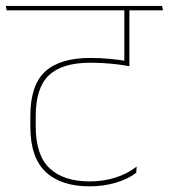

<svg xmlns="http://www.w3.org/2000/svg" viewBox="-33 -646 581 661"><path d="M329 -610.5H517L513.5 -625.5H326ZM412 -615.5H395V-487L412 -487.5ZM-10 -610.5H528L525 -625.5H-13ZM395 -427 412.5 -418V-616.5H395ZM436 -51 437.5 -72.5Q405.5 -47.5 364 -34.5Q322.5 -21.5 275.5 -21.5Q186 -21.5 138 -66.5Q90 -111.5 90 -210.5V-246Q90 -344.5 135.8 -387.2Q181.5 -430 277.5 -430Q300 -430 321.8 -428.8Q343.5 -427.5 366 -425Q388.5 -422.5 412.5 -418V-434Q378 -440.5 344.5 -443.5Q311 -446.5 277.5 -446.5Q173.5 -446.5 122.5 -399.8Q71.5 -353 71.5 -247V-209.5Q71.5 -104 124.2 -54.2Q177 -4.5 275.5 -4.5Q323 -4.5 365 -16.8Q407 -29 436 -51Z"/></svg>

Font: Anek Devanagari Thin
Style: Regular
Weight: 250
Designer: Kailash Malviya (Devanagari) & Yesha Goshar (Latin)
Foundry: Ek Type
Version: Version 1.003